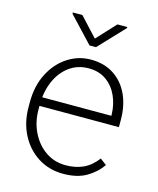

<svg xmlns="http://www.w3.org/2000/svg" viewBox="-111 -807 736 895"><g transform="rotate(15 256.5 -360.0)"><path d="M278.8 9.8Q211.4 9.8 158.2 -23.7Q105 -57.1 74.2 -116Q43.5 -174.8 43.5 -250.5V-272Q43.5 -352.1 74.5 -411.9Q105.5 -471.7 156.7 -504.9Q208 -538.1 268.1 -538.1Q332.5 -538.1 378.9 -507.8Q425.3 -477.5 450 -424.3Q474.6 -371.1 474.6 -301.8V-267.6H72.8V-309.6H426.8V-315.9Q425.8 -363.3 407.5 -404.3Q389.2 -445.3 354.2 -470.7Q319.3 -496.1 268.1 -496.1Q215.8 -496.1 175.8 -467Q135.7 -438 113.5 -387.2Q91.3 -336.4 91.3 -272V-250.5Q91.3 -189.9 115.7 -140.4Q140.1 -90.8 182.6 -61.3Q225.1 -31.7 280.3 -31.7Q326.7 -31.7 363.8 -48.3Q400.9 -64.9 431.2 -104.5L461.9 -81.1Q436 -43 391.6 -16.6Q347.2 9.8 278.8 9.8ZM391.6 -723.6 274.9 -600.1H243.7L128.9 -722.2V-728.5H174.8L259.3 -637.2L344.2 -728.5H391.6Z"/></g></svg>

Font: Heebo ExtraLight
Style: Regular
Weight: 250
Designer: Oded Ezer
Foundry: Ezer Type House
Version: Version 3.100